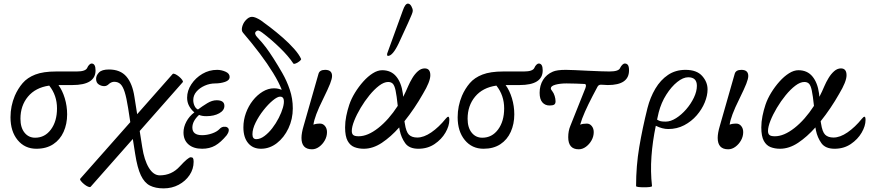

<svg xmlns="http://www.w3.org/2000/svg" viewBox="-20 -811 4811 1061"><path d="M181 11Q117 11 77.5 -37Q38 -85 38 -163Q38 -225 62 -282Q79 -321 105 -351.5Q131 -382 175 -399Q219 -416 290 -416H404Q453 -416 462 -436Q466 -446 473 -453Q480 -460 486 -460Q508 -460 508 -422Q508 -341 380 -341H303Q325 -311 338 -268Q351 -225 351 -179Q351 -126 331.5 -82.5Q312 -39 274 -14Q236 11 181 11ZM93 -155Q93 -106 115.5 -78Q138 -50 174 -50Q228 -50 261.5 -95.5Q295 -141 295 -212Q295 -284 252 -338Q176 -327 134.5 -277Q93 -227 93 -155Z M481 221Q477 225 466.5 220.5Q456 216 445 207Q434 198 427 189Q420 180 424 176L700 -136L688 -214Q679 -271 669 -302.5Q659 -334 645.5 -346.5Q632 -359 611 -359Q597 -359 583 -348Q571 -335 556 -335Q540 -335 525.5 -344.5Q511 -354 511 -375Q511 -394 527 -410.5Q543 -427 582 -427Q645 -427 678.5 -388Q712 -349 723 -275L738 -180L934 -402Q938 -406 948 -401.5Q958 -397 969 -388Q980 -379 986.5 -370Q993 -361 990 -357L752 -87L766 2Q777 74 802.5 116Q828 158 863 158Q929 158 974 108Q1020 58 1034 58Q1043 58 1046.5 63Q1050 68 1050 83Q1050 123 1027.5 156.5Q1005 190 967.5 210Q930 230 884 230Q839 230 808.5 214.5Q778 199 758.5 158Q739 117 727 40L714 -43Z M1097 11Q1049 11 1021.5 -13Q994 -37 994 -79Q994 -109 1010 -139Q1026 -169 1054 -190Q1036 -205 1025 -225.5Q1014 -246 1014 -271Q1014 -310 1037.5 -345.5Q1061 -381 1098.5 -403Q1136 -425 1180 -425Q1203 -425 1226 -415Q1249 -405 1249 -386Q1249 -367 1223.5 -358.5Q1198 -350 1170 -350Q1139 -350 1111 -337.5Q1083 -325 1065.5 -304.5Q1048 -284 1048 -258Q1048 -241 1055 -226Q1062 -211 1074 -206Q1098 -224 1125 -240.5Q1152 -257 1177 -257Q1220 -257 1220 -226Q1220 -201 1191.5 -185Q1163 -169 1120 -169Q1096 -169 1080 -176Q1043 -142 1043 -106Q1043 -64 1097 -64Q1124 -64 1151.5 -73.5Q1179 -83 1193 -98Q1203 -109 1216 -110.5Q1229 -112 1236 -107Q1246 -101 1244 -88.5Q1242 -76 1233 -64Q1200 -24 1169 -6.5Q1138 11 1097 11Z M1422 11Q1377 11 1351 -20.5Q1325 -52 1325 -107Q1325 -148 1339 -186.5Q1353 -225 1377 -255.5Q1401 -286 1431.5 -304.5Q1462 -323 1494 -323Q1507 -323 1518 -320.5Q1529 -318 1537 -315Q1521 -356 1489.5 -407.5Q1458 -459 1415 -516Q1372 -573 1323 -630Q1313 -641 1318 -661.5Q1323 -682 1336 -697Q1354 -718 1372.5 -718Q1391 -718 1422 -698Q1442 -684 1474.5 -659Q1507 -634 1542 -603.5Q1577 -573 1605 -541.5Q1633 -510 1644 -485Q1645 -481 1635.5 -473Q1626 -465 1615 -460.5Q1604 -456 1601 -460Q1574 -501 1526.5 -547Q1479 -593 1430 -630Q1418 -639 1410.5 -641.5Q1403 -644 1396 -638Q1388 -632 1390.5 -623Q1393 -614 1401 -606Q1431 -574 1450 -548.5Q1469 -523 1492 -487Q1515 -451 1540 -407.5Q1565 -364 1581.5 -315Q1598 -266 1598 -212Q1598 -153 1574 -102Q1550 -51 1510 -20Q1470 11 1422 11ZM1396 -42Q1418 -42 1441 -59Q1464 -76 1484.5 -102.5Q1505 -129 1520.5 -159.5Q1536 -190 1543.5 -216.5Q1551 -243 1548 -260Q1545 -277 1528 -277Q1513 -277 1487.5 -256Q1462 -235 1436 -202Q1410 -169 1392.5 -133.5Q1375 -98 1375 -69Q1375 -42 1396 -42Z M1704 14Q1646 14 1646 -49Q1646 -76 1658 -116L1740 -403Q1746 -425 1777 -425Q1815 -425 1815 -391Q1815 -376 1804 -348Q1793 -320 1766 -265Q1741 -215 1728 -180Q1715 -145 1712 -122Q1725 -128 1749 -128Q1765 -128 1776 -114.5Q1787 -101 1787 -81Q1787 -57 1775 -35.5Q1763 -14 1744 0Q1725 14 1704 14Z M1990 11Q1962 11 1938.5 2Q1915 -7 1901 -32.5Q1887 -58 1887 -107Q1887 -138 1893.5 -170Q1900 -202 1910 -232Q1921 -265 1941.5 -298.5Q1962 -332 1987.5 -360.5Q2013 -389 2040 -406Q2067 -423 2092 -423Q2141 -423 2169.5 -388.5Q2198 -354 2206 -295Q2207 -287 2208 -276Q2223 -305 2236 -336Q2245 -357 2258.5 -379.5Q2272 -402 2289.5 -417.5Q2307 -433 2327 -433Q2358 -433 2358 -395Q2358 -360 2317 -292Q2295 -253 2269 -214.5Q2243 -176 2215 -141Q2216 -134 2217 -129Q2224 -82 2240 -66.5Q2256 -51 2286 -51Q2322 -51 2363.5 -79.5Q2405 -108 2443 -155Q2452 -166 2457 -166Q2463 -166 2463 -148Q2463 -115 2441.5 -78Q2420 -41 2381.5 -15Q2343 11 2292 11Q2241 11 2219 -20Q2197 -51 2189 -90Q2187 -97 2186 -107Q2140 -55 2090.5 -22Q2041 11 1990 11ZM1924 -87Q1924 -72 1932 -65Q1940 -58 1962 -58Q2012 -58 2070 -103.5Q2128 -149 2178 -226Q2172 -283 2166 -311Q2160 -339 2150.5 -348.5Q2141 -358 2125 -358Q2102 -358 2075 -337.5Q2048 -317 2021.5 -284.5Q1995 -252 1973 -215Q1951 -178 1937.5 -144Q1924 -110 1924 -87ZM2124 -502Q2119 -502 2119 -510Q2119 -514 2121 -519L2206 -753Q2219 -791 2234 -791Q2245 -791 2253 -777Q2261 -763 2261 -751Q2261 -745 2255 -730Q2249 -715 2235 -684L2183 -571Q2150 -502 2124 -502Z M2652 11Q2588 11 2548.5 -37Q2509 -85 2509 -163Q2509 -225 2533 -282Q2550 -321 2576 -351.5Q2602 -382 2646 -399Q2690 -416 2761 -416H2875Q2924 -416 2933 -436Q2937 -446 2944 -453Q2951 -460 2957 -460Q2979 -460 2979 -422Q2979 -341 2851 -341H2774Q2796 -311 2809 -268Q2822 -225 2822 -179Q2822 -126 2802.5 -82.5Q2783 -39 2745 -14Q2707 11 2652 11ZM2564 -155Q2564 -106 2586.5 -78Q2609 -50 2645 -50Q2699 -50 2732.5 -95.5Q2766 -141 2766 -212Q2766 -284 2723 -338Q2647 -327 2605.5 -277Q2564 -227 2564 -155Z M3178 14Q3120 14 3120 -53Q3120 -88 3132 -116L3215 -324Q3223 -346 3210 -347Q3188 -348 3163 -349Q3138 -350 3111 -350Q3075 -350 3049.5 -343Q3024 -336 3024 -323Q3024 -316 3032 -307Q3040 -297 3045 -281Q3050 -265 3050 -251Q3050 -238 3042.5 -233Q3035 -228 3017 -228Q2992 -228 2977 -245.5Q2962 -263 2962 -298Q2962 -339 2981 -369.5Q3000 -400 3035 -415Q3046 -420 3064 -422.5Q3082 -425 3107 -425Q3125 -425 3157 -423.5Q3189 -422 3230 -420Q3274 -418 3302 -417Q3330 -416 3348 -416Q3400 -416 3407 -436Q3412 -446 3419 -453Q3426 -460 3433 -460Q3444 -460 3450 -451.5Q3456 -443 3456 -422Q3456 -341 3339 -341Q3328 -341 3320 -342Q3312 -343 3301 -343Q3288 -343 3282 -332L3255 -281Q3230 -233 3212.5 -193.5Q3195 -154 3186 -122Q3200 -128 3223 -128Q3239 -128 3250 -114.5Q3261 -101 3261 -81Q3261 -57 3249 -35.5Q3237 -14 3218 0Q3199 14 3178 14Z M3495 217Q3495 106 3512.5 2Q3530 -102 3558 -214Q3573 -273 3601.5 -321Q3630 -369 3671.5 -397Q3713 -425 3768 -425Q3830 -425 3860 -391.5Q3890 -358 3890 -317Q3890 -283 3874.5 -245Q3859 -207 3830 -173.5Q3801 -140 3761 -119Q3721 -98 3673 -98Q3640 -98 3604 -116Q3586 -30 3580 53.5Q3574 137 3583 217Q3583 221 3570 222.5Q3557 224 3539.5 224Q3522 224 3508.5 222.5Q3495 221 3495 217ZM3620 -190Q3615 -170 3611 -150Q3622 -143 3631.5 -141Q3641 -139 3659 -139Q3686 -139 3716 -158Q3746 -177 3772 -207Q3798 -237 3814.5 -271.5Q3831 -306 3831 -337Q3831 -384 3783 -384Q3755 -384 3722.5 -358Q3690 -332 3662 -288Q3634 -244 3620 -190Z M4004 14Q3946 14 3946 -49Q3946 -76 3958 -116L4040 -403Q4046 -425 4077 -425Q4115 -425 4115 -391Q4115 -376 4104 -348Q4093 -320 4066 -265Q4041 -215 4028 -180Q4015 -145 4012 -122Q4025 -128 4049 -128Q4065 -128 4076 -114.5Q4087 -101 4087 -81Q4087 -57 4075 -35.5Q4063 -14 4044 0Q4025 14 4004 14Z M4290 11Q4262 11 4238.5 2Q4215 -7 4201 -32.5Q4187 -58 4187 -107Q4187 -138 4193.5 -170Q4200 -202 4210 -232Q4221 -265 4241.5 -298.5Q4262 -332 4287.5 -360.5Q4313 -389 4340 -406Q4367 -423 4392 -423Q4441 -423 4469.5 -388.5Q4498 -354 4506 -295Q4507 -287 4508 -276Q4523 -305 4536 -336Q4545 -357 4558.5 -379.5Q4572 -402 4589.5 -417.5Q4607 -433 4627 -433Q4658 -433 4658 -395Q4658 -360 4617 -292Q4595 -253 4569 -214.5Q4543 -176 4515 -141Q4516 -134 4517 -129Q4524 -82 4540 -66.5Q4556 -51 4586 -51Q4622 -51 4663.5 -79.5Q4705 -108 4743 -155Q4752 -166 4757 -166Q4763 -166 4763 -148Q4763 -115 4741.5 -78Q4720 -41 4681.5 -15Q4643 11 4592 11Q4541 11 4519 -20Q4497 -51 4489 -90Q4487 -97 4486 -107Q4440 -55 4390.5 -22Q4341 11 4290 11ZM4224 -87Q4224 -72 4232 -65Q4240 -58 4262 -58Q4312 -58 4370 -103.5Q4428 -149 4478 -226Q4472 -283 4466 -311Q4460 -339 4450.5 -348.5Q4441 -358 4425 -358Q4402 -358 4375 -337.5Q4348 -317 4321.5 -284.5Q4295 -252 4273 -215Q4251 -178 4237.5 -144Q4224 -110 4224 -87Z"/></svg>

Font: Junicode SmExp
Style: Italic
Weight: 400
Width: 6
Italic angle: -11°
Designer: Peter S. Baker
Version: Version 2.205; ttfautohint (v1.8.4)